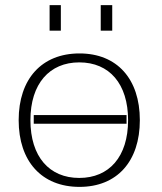

<svg xmlns="http://www.w3.org/2000/svg" viewBox="-20 -720 632 751"><path d="M53 -250C53 -89 143 11 291 11C438 11 527 -89 527 -250C527 -411 438 -511 291 -511C143 -511 53 -411 53 -250ZM99 -250C99 -393 174 -476 290 -476C408 -476 481 -392 481 -250C481 -107 407 -24 290 -24C173 -24 99 -107 99 -250ZM475 -270H112V-236H475ZM174 -600H218V-700H174ZM374 -600H419V-700H374Z"/></svg>

Font: Perun ExtraLight
Style: Regular
Weight: 200
Foundry: Copyright (c) Stefan Peev, Context Ltd, 2016
Version: Version 1.089